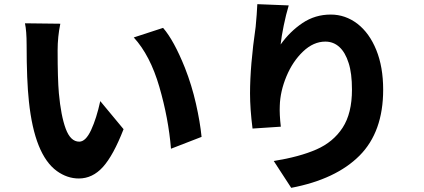

<svg xmlns="http://www.w3.org/2000/svg" viewBox="-20 -833 2040 923"><path d="M257 -590Q257 -454 263 -385Q273 -276 296 -214Q319 -152 361 -152Q392 -152 418 -208Q444 -264 462 -347L574 -212Q525 -86 475 -30.5Q425 25 359 25Q303 25 253 -11Q146 -89 119 -345Q108 -446 108 -617Q108 -684 100 -721L270 -719Q257 -657 257 -590ZM869 -507Q902 -423 922 -334.5Q942 -246 949 -175L802 -118Q790 -264 746 -415.5Q702 -567 623 -653L764 -699Q816 -639 869 -507Z M1329 -619Q1374 -682 1434.5 -722.5Q1495 -763 1570 -763Q1640 -763 1698 -719Q1756 -674 1789 -592.5Q1822 -511 1822 -402Q1822 -199 1708.5 -85Q1595 29 1380 70L1296 -59Q1420 -79 1501 -114.5Q1582 -150 1627 -219Q1672 -288 1672 -402Q1672 -481 1656 -530Q1640 -581 1611.5 -607Q1583 -633 1544 -633Q1487 -633 1437 -585.5Q1387 -538 1357 -466Q1327 -394 1325 -325Q1323 -284 1330 -224L1194 -215Q1182 -309 1182 -384Q1182 -517 1209 -704Q1215 -767 1217 -813L1368 -807Q1355 -764 1344 -710.5Q1333 -657 1329 -619Z"/></svg>

Font: Merged Yaku Han JP ExtraBold
Style: Regular
Weight: 800
Designer: Ryoko NISHIZUKA 西塚涼子 (kana, bopomofo & ideographs); Paul D. Hunt (Latin, Greek & Cyrillic); Sandoll Communications 산돌커뮤니
Foundry: Adobe
Version: Version 2.004